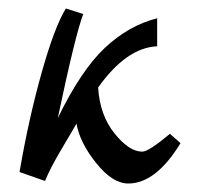

<svg xmlns="http://www.w3.org/2000/svg" viewBox="-20 -426 494 452"><path d="M380 -111 405 -89Q347 6 282 6Q245 6 206.5 -42Q168 -90 160 -135Q154 -124 126 -77Q98 -30 86 0L26 -21Q47 -144 77.5 -253Q108 -362 135 -406L176 -393Q158 -347 116 -148Q171 -261 227 -313.5Q283 -366 350 -383V-317Q278 -314 211 -220Q215 -155 249.5 -112Q284 -69 315 -69Q330 -69 380 -111Z"/></svg>

Font: Marck Script
Style: Regular
Weight: 400
Designer: Denis Masharov, Marck Fogel
Foundry: Denis Masharov
Version: Version 1.002